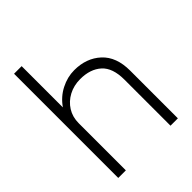

<svg xmlns="http://www.w3.org/2000/svg" viewBox="-201 -806 912 912"><g transform="rotate(-45 255.0 -350.0)"><path d="M405.5 -309.5V0H455V-320.5Q455 -413 402.5 -461.5Q350 -510 268.5 -510Q222.5 -510 178.5 -487.5Q134.5 -465 105.5 -423Q76.5 -381 76 -322.5L105.5 -316.5Q105.5 -358.5 125.8 -390.8Q146 -423 180.8 -441.5Q215.5 -460 259 -460Q326 -460 365.8 -424.2Q405.5 -388.5 405.5 -309.5ZM54.5 -700V0H105.5V-700Z"/></g></svg>

Font: Overused Grotesk Light
Style: Regular
Weight: 300
Designer: RandomMaerks
Version: Version 0.005